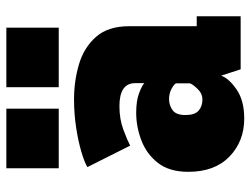

<svg xmlns="http://www.w3.org/2000/svg" viewBox="-110 -650 771 590"><g transform="rotate(-90 275.0 -354.5)"><path d="M206 11Q136.5 11 89.5 -34.2Q42.5 -79.5 42.5 -161Q42.5 -219 69.8 -254Q97 -289 139 -305Q181 -321 224 -321Q261 -321 284.5 -312Q308 -303 315 -296V-324Q315 -372.5 244.5 -372.5Q204 -372.5 171.5 -360.2Q139 -348 123 -339.5L57 -471Q72 -480 104 -489.5Q136 -499 178.2 -505.5Q220.5 -512 265.5 -512Q321.5 -512 373 -496.8Q424.5 -481.5 457.2 -444.5Q490 -407.5 490 -342V-135H520.5V0H357.5L338 -60Q330 -36.5 296 -12.8Q262 11 206 11ZM264.5 -117.5Q283 -117.5 297.2 -132.2Q311.5 -147 314.5 -156V-199Q310.5 -205.5 296.8 -212.8Q283 -220 266 -220Q246.5 -220 231.8 -209Q217 -198 217 -170Q217 -141 230.5 -129.2Q244 -117.5 264.5 -117.5ZM53.5 -720H236.5V-559H53.5ZM302.5 -720H485.5V-559H302.5Z"/></g></svg>

Font: Trispace SemiCondensed ExtraBold
Style: Regular
Weight: 800
Width: 4
Designer: Tyler Finck
Foundry: Etcetera Type Company
Version: Version 1.210; ttfautohint (v1.8.3)